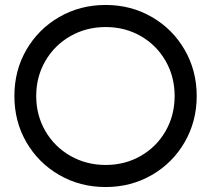

<svg xmlns="http://www.w3.org/2000/svg" viewBox="-20 -740 850 774"><path d="M38 -353Q38 -456 86.5 -539.5Q135 -623 219 -671.5Q303 -720 406 -720Q508 -720 592 -671.5Q676 -623 724.5 -539Q773 -455 773 -353Q773 -251 724.5 -167Q676 -83 592 -34.5Q508 14 406 14Q303 14 219 -34.5Q135 -83 86.5 -166.5Q38 -250 38 -353ZM684 -353Q684 -431 647.5 -494.5Q611 -558 547.5 -594.5Q484 -631 406 -631Q328 -631 264 -594.5Q200 -558 163 -494.5Q126 -431 126 -353Q126 -275 163 -211.5Q200 -148 264 -111.5Q328 -75 406 -75Q484 -75 547.5 -111.5Q611 -148 647.5 -211.5Q684 -275 684 -353Z"/></svg>

Font: Lineal
Style: Regular
Weight: 400
Designer: Created by Frank Adebiaye with contributions from Anton Moglia & Ariel Martín Pérez
Created by Frank ADEBIAYE with FontF
Foundry: Velvetyne Type Foundry
Version: Version 2.000